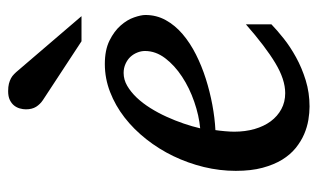

<svg xmlns="http://www.w3.org/2000/svg" viewBox="-175 -597 784 474"><g transform="rotate(-90 217.0 -360.0)"><path d="M328.1 -394Q328.1 -403.8 324.2 -413.3Q320.3 -422.9 313.5 -430.2Q306.6 -437.5 296.4 -442.1Q286.1 -446.8 273.9 -446.8Q257.3 -446.8 242.2 -438Q227.1 -429.2 213.1 -414.6Q199.2 -399.9 187.3 -380.9Q175.3 -361.8 165.8 -340.8Q156.2 -319.8 148.9 -298.3Q141.6 -276.9 137.2 -257.8Q168.9 -260.7 202.9 -272.5Q236.8 -284.2 264.6 -302.5Q292.5 -320.8 310.3 -344.2Q328.1 -367.7 328.1 -394ZM417 -393.1Q417 -365.7 404.3 -342.8Q391.6 -319.8 369.9 -301.3Q348.1 -282.7 319.6 -268.3Q291 -253.9 259.5 -243.9Q228 -233.9 195.3 -227.8Q162.6 -221.7 132.8 -220.2Q131.3 -210.4 130.1 -196.8Q128.9 -183.1 128.9 -173.8Q128.9 -146.5 135.5 -123.5Q142.1 -100.6 154.5 -83.7Q167 -66.9 184.6 -57.4Q202.1 -47.9 224.1 -47.9Q257.8 -47.9 298.3 -72.3Q338.9 -96.7 394 -145V-82Q379.9 -68.4 359.4 -52Q338.9 -35.6 312.7 -21.2Q286.6 -6.8 255.9 2.7Q225.1 12.2 190.9 12.2Q175.8 12.2 158 9.3Q140.1 6.3 122.6 -1.2Q105 -8.8 88.6 -22Q72.3 -35.2 59.8 -55.4Q47.4 -75.7 39.8 -103.8Q32.2 -131.8 32.2 -169.9Q32.2 -209.5 41.7 -248.8Q51.3 -288.1 68.6 -324Q85.9 -359.9 110.4 -390.9Q134.8 -421.9 164.1 -444.6Q193.4 -467.3 226.8 -480.2Q260.3 -493.2 295.9 -493.2Q330.6 -493.2 353.8 -481.7Q377 -470.2 391.1 -454.1Q405.3 -438 411.1 -420.9Q417 -403.8 417 -393.1ZM352.1 -550.8 207 -646Q196.8 -652.8 190.4 -662.8Q184.1 -672.9 184.1 -688Q184.1 -695.3 186.3 -703.1Q188.5 -710.9 193.6 -717.3Q198.7 -723.6 207.3 -727.8Q215.8 -731.9 229 -731.9Q239.7 -731.9 247.3 -730Q254.9 -728 260.7 -724.9Q266.6 -721.7 271.2 -717Q275.9 -712.4 280.3 -707L414.1 -550.8Z"/></g></svg>

Font: Charis SIL Cyr
Style: Italic
Weight: 400
Italic angle: -11°
Foundry: SIL International
Version: Version 5.000